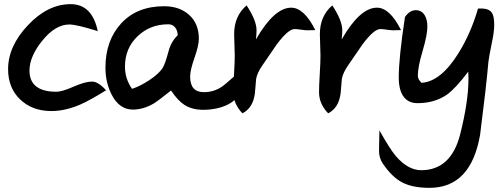

<svg xmlns="http://www.w3.org/2000/svg" viewBox="-20 -488 2428 925"><path d="M19 -155Q19 -265 114.5 -366.5Q210 -468 320 -468Q424 -468 451 -338Q349 -370 314 -370Q247 -370 184.5 -293Q122 -216 122 -148Q122 -46 252 -46Q279 -46 334.5 -70.5Q390 -95 424 -95Q453 -95 491 -53Q414 -5 366 16Q294 47 227 47Q136 47 77.5 -8.5Q19 -64 19 -155Z M804 -52Q743 -3 720 11Q670 40 620 40Q555 40 518 -32Q488 -90 488 -162Q488 -293 564 -375.5Q640 -458 771 -458Q845 -458 891.5 -416Q938 -374 938 -301Q938 -269 917 -209.5Q896 -150 896 -119Q896 -44 962 -44Q1009 -44 1047 -69Q1060 -77 1115 -126L1138 -99Q1141 -85 1141 -77Q1141 -16 1077 16Q1026 41 958 41Q906 41 868 17Q836 -4 804 -52ZM582 -167Q582 -109 616 -60Q654 -72 698 -101Q747 -133 765 -163Q776 -182 792 -241Q804 -287 836 -318Q836 -340 824 -355.5Q812 -371 791 -371Q703 -371 642.5 -313Q582 -255 582 -167Z M1399 -348Q1369 -348 1314 -275Q1279 -224 1244 -173Q1219 -137 1214 -108Q1211 -73 1208 -38Q1199 32 1148 58Q1104 12 1104 -44Q1104 -73 1107.5 -131.5Q1111 -190 1111 -220Q1111 -237 1109.5 -271.5Q1108 -306 1108 -323Q1108 -411 1168 -462Q1216 -389 1216 -342Q1216 -326 1213 -298Q1301 -451 1383 -451Q1445 -451 1499 -343Q1461 -342 1461 -342Q1451 -342 1430.5 -345Q1410 -348 1399 -348Z M1812 -348Q1782 -348 1727 -275Q1692 -224 1657 -173Q1632 -137 1627 -108Q1624 -73 1621 -38Q1612 32 1561 58Q1517 12 1517 -44Q1517 -73 1520.5 -131.5Q1524 -190 1524 -220Q1524 -237 1522.5 -271.5Q1521 -306 1521 -323Q1521 -411 1581 -462Q1629 -389 1629 -342Q1629 -326 1626 -298Q1714 -451 1796 -451Q1858 -451 1912 -343Q1874 -342 1874 -342Q1864 -342 1843.5 -345Q1823 -348 1812 -348Z M2049 417Q1969 417 1919 391.5Q1869 366 1825 301Q1806 274 1806 238Q1806 238 1808 140Q1857 228 1887 264Q1946 332 2009 332Q2153 332 2197 159Q2237 1 2237 -110Q2237 -126 2236 -143Q2176 -63 2133 -32Q2074 9 1991 9Q1943 9 1920 -29Q1901 -61 1901 -112Q1901 -210 1931 -406Q1954 -439 1983 -439Q2012 -439 2027 -413Q2039 -392 2039 -361Q2039 -320 2016 -242.5Q1993 -165 1993 -124Q1993 -105 2011 -89Q2103 -95 2187 -229Q2248 -326 2283 -447H2294Q2336 -448 2350 -426Q2361 -410 2361 -368Q2361 -334 2349 -279Q2335 -210 2333 -190Q2323 -73 2293 161Q2249 417 2049 417Z"/></svg>

Font: Wortlaut AH
Style: SemiBold
Weight: 600
Designer: Andreas Höfeld
Foundry: Fontgrube AH
Version: Version 2.59